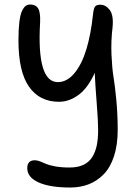

<svg xmlns="http://www.w3.org/2000/svg" viewBox="-20 -606 615 853"><path d="M292 227.1Q201.2 227.1 151.1 204.3Q101.1 181.6 101.1 141.1Q101.1 106 134.8 106Q145.5 106 158.4 111.1Q171.4 116.2 184.3 122.1Q197.3 127.9 224.9 133.1Q252.4 138.2 289.1 138.2Q325.2 138.2 350.3 126.5Q375.5 114.7 389.6 92Q403.8 69.3 409.9 40Q416 10.7 416 -28.8Q416 -67.9 409.7 -147.2Q403.3 -226.6 400.9 -282.2Q370.1 -214.4 328.6 -184.1Q287.1 -153.8 242.2 -153.8Q155.8 -153.8 108.9 -220.7Q62 -287.6 62 -426.8Q62 -474.6 65.9 -507.3Q69.8 -540 77.4 -556.4Q85 -572.8 93.5 -579.3Q102.1 -585.9 113.8 -585.9Q139.2 -585.9 149.7 -568.1Q160.2 -550.3 158.2 -506.8Q142.6 -241.2 236.8 -241.2Q277.8 -241.2 310.8 -281Q343.8 -320.8 363.8 -387.2Q383.8 -453.6 393.1 -541Q396 -568.4 402.1 -576.7Q408.2 -585 425.8 -585Q450.2 -585 467.8 -561.3Q485.4 -537.6 480 -483.9Q472.7 -423.3 475.3 -362.8Q478 -302.2 484.1 -265.6Q490.2 -229 496.6 -163.8Q502.9 -98.6 502.9 -28.8Q502.9 37.6 486.6 87.6Q470.2 137.7 441.2 167.7Q412.1 197.8 374.8 212.4Q337.4 227.1 292 227.1Z"/></svg>

Font: Shantell Sans Irregular Bouncy
Style: Regular
Weight: 400
Designer: Stephen Nixon, Anya Danilova, Shantell Martin
Foundry: Arrow Type
Version: Version 1.006;[9816181b4]